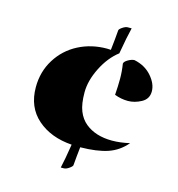

<svg xmlns="http://www.w3.org/2000/svg" viewBox="-112 -731 891 961"><g transform="rotate(15 333.5 -250.5)"><path d="M348.1 103.5Q348.1 109.9 332.8 120.8Q317.4 131.8 305.2 131.8H289.6Q299.3 91.3 312.5 7.3Q202.6 -0.5 133.8 -60.8Q64.9 -121.1 64.9 -224.6Q64.9 -305.2 105 -369.4Q145 -433.6 211.9 -468.3Q278.8 -502.9 359.4 -502.9Q365.7 -502.9 379.4 -502Q386.2 -560.5 389.6 -605.5Q389.6 -611.8 405 -622.3Q420.4 -632.8 432.1 -632.8H452.1Q440.4 -586.4 424.8 -496.1Q374 -457 340.6 -390.1Q307.1 -323.2 307.1 -262.7Q307.1 -202.1 321.8 -166Q336.4 -129.9 363.3 -107.9Q416.5 -64.5 501.5 -64.5Q544.4 -64.5 593.3 -75.7Q554.2 -29.3 499 -10.7Q443.8 7.8 357.4 8.8Q352.1 54.7 348.1 103.5ZM507.3 -482.9Q563.5 -471.2 597.4 -432.1Q631.3 -393.1 631.3 -353.8Q631.3 -314.5 596.7 -295.7Q562 -276.9 527.3 -276.9Q492.7 -276.9 458 -290Q461.4 -335.9 461.4 -373.8Q461.4 -411.6 455.1 -451.2Q456.5 -461.9 474.9 -472.4Q493.2 -482.9 507.3 -482.9Z"/></g></svg>

Font: Emblema One
Style: Regular
Weight: 400
Designer: Riccardo De Franceschi
Foundry: Riccardo De Franceschi
Version: Version 1.003